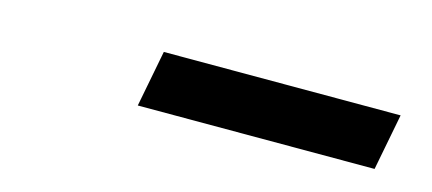

<svg xmlns="http://www.w3.org/2000/svg" viewBox="-26 -824 651 289"><g transform="rotate(15 300.0 -679.0)"><path d="M189 -635 206 -723H575L558 -635Z"/></g></svg>

Font: MOST Montserrat
Style: Bold Italic
Weight: 700
Italic angle: -11.3°
Designer: Julieta Ulanovsky
Foundry: Julieta Ulanovsky
Version: Version 8.000;March 11, 2024;FontCreator 15.0.0.2926 64-bit